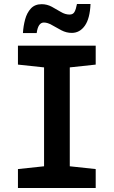

<svg xmlns="http://www.w3.org/2000/svg" viewBox="-20 -943 570 963"><path d="M70 0V-95L201 -109V-605L70 -619V-714H460V-619L330 -605V-109L460 -95V0ZM95 -777Q97 -812 106 -845.5Q115 -879 135 -900.5Q155 -922 189 -922Q216 -922 240 -909Q264 -896 285.5 -883Q307 -870 329 -870Q346 -870 353.5 -883Q361 -896 366 -923H434Q431 -850 405.5 -814Q380 -778 340 -778Q313 -778 288 -791Q263 -804 241 -817Q219 -830 200 -830Q171 -830 164 -777Z"/></svg>

Font: Noto Sans Mono Condensed
Style: Bold
Weight: 700
Width: 3
Designer: Monotype Design Team
Foundry: Monotype Imaging Inc.
Version: Version 2.014